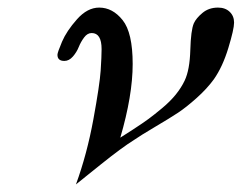

<svg xmlns="http://www.w3.org/2000/svg" viewBox="-20 -470 631 501"><path d="M129.9 -327.1Q129.9 -333 141.8 -361.1Q153.8 -389.2 180.9 -419.7Q208 -450.2 238.8 -450.2Q273.9 -450.2 300 -417.5Q326.2 -384.8 326.2 -303Q326.2 -221.2 293.9 -110.8Q301.8 -115.7 327.4 -132.3Q353 -148.9 367.9 -159.9Q382.8 -170.9 403.3 -188Q423.8 -205.1 438.5 -223.1Q453.1 -241.2 461.9 -259.8Q475.1 -287.6 476.6 -339.4Q478 -391.1 485.8 -409.2Q491.7 -422.4 508.3 -436.3Q524.9 -450.2 548.8 -450.2Q567.9 -450.2 579.3 -439.2Q590.8 -428.2 590.8 -411.1Q590.8 -394 575.9 -345Q561 -295.9 538.1 -263.2Q520 -238.3 492.9 -214.1Q465.8 -189.9 444.8 -176Q423.8 -162.1 385 -139.2Q346.2 -116.2 330.1 -105Q297.9 -85 241.9 -40Q186 4.9 178.2 11.2Q207 -67.9 223.6 -158.4Q240.2 -249 242.7 -286.1Q245.1 -323.2 245.1 -341.8Q245.1 -383.8 219.2 -383.8Q208 -383.8 199.5 -372.3Q190.9 -360.8 185.5 -347.4Q180.2 -334 170.2 -322.5Q160.2 -311 147.9 -311Q129.9 -311 129.9 -327.1Z"/></svg>

Font: CMU Serif
Style: BoldItalic
Weight: 700
Italic angle: -14.04°
Version: Version 0.7.0